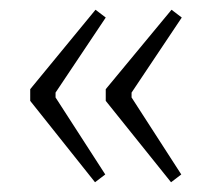

<svg xmlns="http://www.w3.org/2000/svg" viewBox="-20 -428 454 394"><path d="M176 -408 197 -392 94 -238V-228L196 -70L175 -54L42 -221V-245ZM332 -408 353 -392 250 -238V-228L352 -70L331 -54L197 -221V-245Z"/></svg>

Font: Grenze Gotisch ExtraLight
Style: Regular
Weight: 200
Designer: Renata Polastri
Foundry: Omnibus-Type
Version: Version 1.001